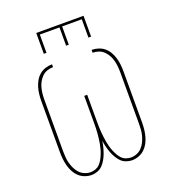

<svg xmlns="http://www.w3.org/2000/svg" viewBox="-168 -1080 1085 1213"><g transform="rotate(-20 375.0 -473.5)"><path d="M239 8Q216 8 193.5 -0.5Q171 -9 154.5 -24.5Q138 -40 127 -60.5Q116 -81 110 -103.5Q104 -126 101.5 -149Q99 -172 99 -195V-540Q99 -563 101.5 -585.5Q104 -608 110.5 -630Q117 -652 128.5 -672Q140 -692 157.5 -706.5Q175 -721 197 -728Q219 -735 242 -735V-716Q222 -716 202.5 -709.5Q183 -703 168.5 -689Q154 -675 144 -657Q134 -639 129 -619.5Q124 -600 122 -580Q120 -560 120 -540V-195Q120 -175 121.5 -154.5Q123 -134 128.5 -114Q134 -94 143 -75.5Q152 -57 166 -42Q180 -27 199.5 -19Q219 -11 239 -11Q256 -11 272.5 -17Q289 -23 300.5 -35Q312 -47 320.5 -62Q329 -77 335.5 -93Q342 -109 346.5 -125.5Q351 -142 354 -158.5Q357 -175 359 -192Q361 -209 362.5 -226Q364 -243 364.5 -260Q365 -277 365 -294V-478H385V-294Q385 -277 385.5 -260Q386 -243 387.5 -226Q389 -209 391 -192Q393 -175 396 -158.5Q399 -142 403.5 -125.5Q408 -109 414.5 -93Q421 -77 429.5 -62Q438 -47 449.5 -35Q461 -23 477.5 -17Q494 -11 511 -11Q531 -11 550.5 -19Q570 -27 584 -42Q598 -57 607 -75.5Q616 -94 621.5 -114Q627 -134 628.5 -154.5Q630 -175 630 -195V-540Q630 -560 628 -580Q626 -600 621 -619.5Q616 -639 606 -657Q596 -675 581.5 -689Q567 -703 547.5 -709.5Q528 -716 508 -716V-735Q531 -735 553 -728Q575 -721 592.5 -706.5Q610 -692 621.5 -672Q633 -652 639.5 -630Q646 -608 648.5 -585.5Q651 -563 651 -540V-195Q651 -172 648.5 -149Q646 -126 640 -103.5Q634 -81 623 -60.5Q612 -40 595.5 -24.5Q579 -9 556.5 -0.5Q534 8 511 8Q491 8 471 0.5Q451 -7 437 -21.5Q423 -36 412.5 -54.5Q402 -73 395 -92Q388 -111 383 -131Q378 -151 375 -172Q372 -151 367 -131Q362 -111 355 -92Q348 -73 337.5 -54.5Q327 -36 313 -21.5Q299 -7 279 0.5Q259 8 239 8ZM216 -815V-955H534V-815H516V-938H384V-815H366V-938H234V-815Z"/></g></svg>

Font: Zed Sans Thin Extended
Style: Regular
Weight: 100
Width: 7
Designer: Belleve Invis
Foundry: Belleve Invis
Version: Version 1.0.0; ttfautohint (v1.8.4)